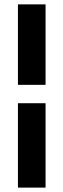

<svg xmlns="http://www.w3.org/2000/svg" viewBox="-20 -731 292 883"><path d="M62.5 131.8V-256.3H189.5V131.8ZM189.5 -340.8H62.5V-710.9H189.5Z"/></svg>

Font: Vazir
Style: Bold
Weight: 700
Designer: Saber Rastikerdar
Foundry: Saber Rastikerdar
Version: Version 30.0.0